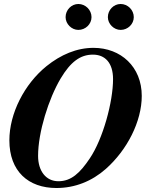

<svg xmlns="http://www.w3.org/2000/svg" viewBox="-20 -925 762 963"><path d="M439 -839C439 -875 409 -905 373 -905C338 -905 309 -875 309 -839C309 -805 339 -775 373 -775C409 -775 439 -804 439 -839ZM651 -839C651 -875 621 -905 585 -905C550 -905 521 -875 521 -839C521 -805 551 -775 585 -775C621 -775 651 -804 651 -839ZM547 -528C547 -415 497 -229 430 -130C381 -57 337 -16 273 -16C210 -16 171 -68 171 -143C171 -262 224 -430 284 -531C334 -615 383 -651 446 -651C506 -651 547 -611 547 -528ZM691 -444C691 -590 586 -685 449 -685C365 -685 285 -651 213 -593C102 -503 27 -356 27 -221C27 -66 122 18 263 18C356 18 441 -16 511 -78C618 -173 691 -316 691 -444Z"/></svg>

Font: XITS
Style: Bold Italic
Weight: 700
Italic angle: -16.33°
Designer: MicroPress Inc., with final additions and corrections provided by Coen Hoffman, Elsevier (retired)
Version: Version 1.302